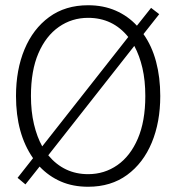

<svg xmlns="http://www.w3.org/2000/svg" viewBox="-20 -700 672 732"><path d="M316 12Q258 12 212 -8Q166 -28 131 -65L77 3L47 -22L106 -97Q41 -190 41 -334Q41 -434 73.5 -512Q106 -590 167.5 -635Q229 -680 316 -680Q374 -680 421 -659.5Q468 -639 502 -602L556 -670L587 -646L527 -570Q559 -525 575 -465Q591 -405 591 -334Q591 -234 558.5 -156Q526 -78 464.5 -33Q403 12 316 12ZM316 -36Q378 -36 427.5 -70.5Q477 -105 505.5 -171.5Q534 -238 534 -334Q534 -393 523 -440.5Q512 -488 492 -525L164 -108Q224 -36 316 -36ZM141 -142 469 -559Q410 -632 316 -632Q254 -632 204.5 -597.5Q155 -563 126.5 -497Q98 -431 98 -334Q98 -275 109.5 -226.5Q121 -178 141 -142Z"/></svg>

Font: Atkinson Hyperlegible Mono ExtraLight
Style: Regular
Weight: 200
Monospace: yes
Designer: Elliott Scott, Megan Eiswerth, Linus Boman, Theodore Petrosky, Letters from Sweden
Foundry: Applied Design Works, Letters from Sweden
Version: Version 2.001